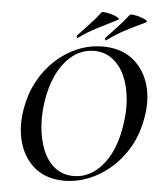

<svg xmlns="http://www.w3.org/2000/svg" viewBox="-56 -848 766 908"><g transform="rotate(5 327.0 -393.5)"><path d="M282 12Q199 12 144.5 -31.5Q90 -75 68.5 -149Q47 -223 63 -313Q75 -383 107 -442Q139 -501 186 -544.5Q233 -588 290.5 -612Q348 -636 410 -636Q496 -636 551.5 -592.5Q607 -549 629 -476Q651 -403 634 -313Q621 -238 586.5 -178Q552 -118 504 -76Q456 -34 399 -11Q342 12 282 12ZM325 -14Q401 -14 458.5 -79.5Q516 -145 536 -260Q549 -331 544 -394Q539 -457 517.5 -506Q496 -555 458.5 -583.5Q421 -612 371 -612Q294 -612 237 -546Q180 -480 160 -366Q148 -298 153 -235Q158 -172 178.5 -122Q199 -72 236 -43Q273 -14 325 -14ZM289 -667Q285 -665 283 -670Q281 -675 284 -678Q313 -710 339 -737Q365 -764 389 -796Q392 -800 407 -798Q422 -796 439.5 -791Q457 -786 467 -779.5Q477 -773 470 -768Q421 -743 376 -720.5Q331 -698 289 -667ZM423 -667Q419 -665 417 -670Q415 -675 418 -678Q447 -710 473 -737Q499 -764 523 -796Q525 -800 540.5 -798Q556 -796 573.5 -790.5Q591 -785 601 -779Q611 -773 604 -768Q552 -744 508.5 -721Q465 -698 423 -667Z"/></g></svg>

Font: Cormorant Garamond Light SemiBold
Style: Italic
Weight: 600
Italic angle: -10°
Version: Version 4.001